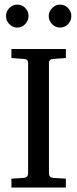

<svg xmlns="http://www.w3.org/2000/svg" viewBox="-20 -837 337 837"><path d="M291 -767.6Q291 -747.1 276.9 -731.9Q262.7 -716.8 242.2 -716.8Q221.7 -716.8 207 -731.9Q192.4 -747.1 192.4 -767.6Q192.4 -786.1 207 -801.5Q221.7 -816.9 241.2 -816.9Q262.7 -816.9 276.9 -801.8Q291 -786.6 291 -767.6ZM104.5 -767.6Q104.5 -748 90.3 -732.4Q76.2 -716.8 54.7 -716.8Q36.1 -716.8 21.2 -731.2Q6.3 -745.6 6.3 -766.6Q6.3 -787.6 20.8 -802.2Q35.2 -816.9 54.7 -816.9Q76.7 -816.9 90.6 -801.8Q104.5 -786.6 104.5 -767.6ZM267.1 -19.5H29.8V-58.1L83.5 -61.5Q102.5 -63 102.5 -81.5V-561.5Q102.5 -579.6 83.5 -580.1L29.8 -584V-623.5H267.1V-584L212.4 -580.1Q193.4 -579.6 193.4 -561.5V-81.5Q193.4 -63 212.4 -61.5L267.1 -58.1Z"/></svg>

Font: Annapurna SIL
Style: Regular
Weight: 400
Designer: Peter Martin, Annie Olsen
Foundry: SIL International
Version: Version 2.000